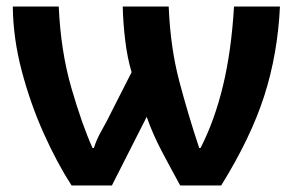

<svg xmlns="http://www.w3.org/2000/svg" viewBox="-20 -565 909 585"><path d="M833 -545H693Q685 -410 659.5 -304Q634 -198 591 -114H587Q553 -216 526 -318.5Q499 -421 494 -545H354Q355 -496 361.5 -442Q368 -388 381 -345L320 -225Q306 -196 290 -168Q274 -140 266 -114H262Q230 -185 197.5 -297Q165 -409 159 -545H19Q20 -448 46.5 -348Q73 -248 113.5 -158Q154 -68 198 0H321L427 -209Q445 -157 473.5 -103Q502 -49 529 0H654Q744 -145 785 -272.5Q826 -400 833 -545Z"/></svg>

Font: Noto Sans UI
Style: Bold
Weight: 700
Designer: Monotype Design Team
Foundry: Monotype Imaging Inc.
Version: Version 1.901